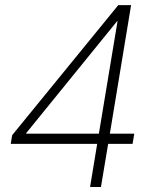

<svg xmlns="http://www.w3.org/2000/svg" viewBox="-20 -748 601 768"><path d="M22.9 -172.4 28.8 -207.5 453.1 -727.5H504.4L419.4 -213.4H517.1L510.3 -172.4H412.6L383.8 0H340.3L368.7 -172.4ZM375.5 -213.4 450.2 -663.6H448.7L85 -215.8L84.5 -213.4Z"/></svg>

Font: Inter Display Extra Light
Style: Italic
Weight: 200
Italic angle: -9.39999°
Designer: Rasmus Andersson
Foundry: rsms
Version: Version 4.000;git-4fc901f